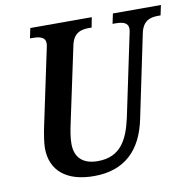

<svg xmlns="http://www.w3.org/2000/svg" viewBox="-80 -795 892 886"><g transform="rotate(-10 365.5 -352.0)"><path d="M291 10C435 10 516 -71 545 -212L626 -600C638 -658 673 -667 710 -667H721L731 -714H506L496 -667H507C543 -667 569 -661 569 -631C569 -625 567 -612 564 -601L486 -230C464 -129 426 -55 320 -55C251 -55 213 -89 213 -155C213 -183 219 -217 226 -249L301 -601C313 -658 348 -667 386 -667H398L407 -714H119L109 -667H120C155 -667 181 -661 181 -631C181 -625 179 -615 175 -597L102 -252C97 -228 89 -181 89 -157C89 -51 161 10 291 10Z"/></g></svg>

Font: Noto Serif Condensed SemiBold
Style: Italic
Weight: 600
Width: 3
Italic angle: -12°
Designer: Monotype Design Team
Foundry: Monotype Imaging Inc.
Version: Version 2.014